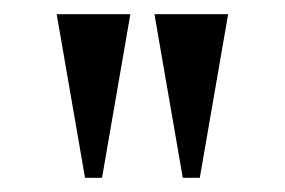

<svg xmlns="http://www.w3.org/2000/svg" viewBox="-20 -751 402 271"><path d="M100 -500H124L164 -731H60ZM238 -500H262L302 -731H198Z"/></svg>

Font: Sinistre Bold
Style: Regular
Weight: 900
Designer: Jules Durand
Foundry: Collletttivo
Version: Version 69.420;Glyphs 3.2 (3217)